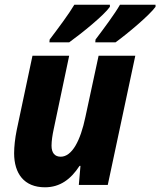

<svg xmlns="http://www.w3.org/2000/svg" viewBox="-20 -786 681 816"><path d="M386 -618 385 -606H471C522 -643 615 -721 641 -757V-766H490C467 -726 423 -667 386 -618ZM191 -618 190 -606H274C328 -645 422 -721 447 -757V-766H296C273 -727 229 -668 191 -618ZM171 10C235 10 281 -24 318 -81H322L315 0H438L555 -549H399L343 -289C322 -188 286 -120 238 -120C213 -120 199 -136 199 -167C199 -187 203 -213 208 -236L274 -549H118L51 -233C44 -199 40 -162 40 -135C40 -49 82 10 171 10Z"/></svg>

Font: Noto Sans SemiCondensed ExtraBold
Style: Italic
Weight: 800
Width: 4
Italic angle: -12°
Designer: Monotype Design Team
Foundry: Monotype Imaging Inc.
Version: Version 2.013